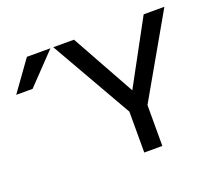

<svg xmlns="http://www.w3.org/2000/svg" viewBox="-110 -804 1090 958"><g transform="rotate(-20 434.5 -324.5)"><path d="M846 -649 599 -217V0H503V-217L256 -649H366L553 -312L736 -649ZM1 -489 116 -649H241L88 -489Z"/></g></svg>

Font: Syne Med Modified
Style: Regular
Weight: 500
Designer: Lucas Descroix
Foundry: Bonjour Monde
Version: Version 2.200